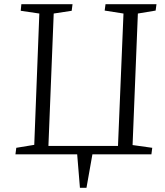

<svg xmlns="http://www.w3.org/2000/svg" viewBox="-20 -730 781 908"><path d="M358 158 345 0H53L57 -31L142 -45L166 -666L78 -679L81 -710H323L319 -679L234 -666L209 -40H538L564 -666L475 -680L479 -710H720L716 -680L632 -666L607 -44L700 -31L696 0H417L389 158Z"/></svg>

Font: Literata 36pt Light
Style: Italic
Weight: 300
Italic angle: -2°
Designer: Latin by Veronika Burian and Jose Scaglione. Greek by Irene Vlachou. Cyrillic by Vera Evstafieva
Foundry: TypeTogether
Version: Version 3.002